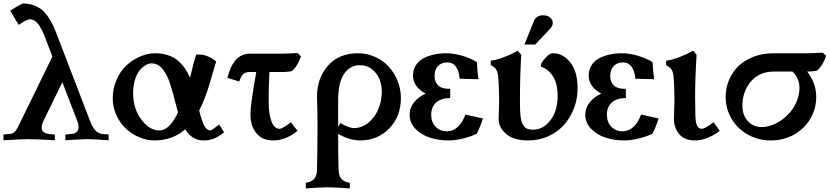

<svg xmlns="http://www.w3.org/2000/svg" viewBox="-23 -792 4693 1086"><path d="M82.5 -651.4 34.7 -731.4Q75.7 -758.8 106 -772.5Q140.1 -772.5 168 -762Q195.8 -751.5 214.6 -736.1Q233.4 -720.7 250.7 -694.3Q268.1 -668 278.3 -645.8Q288.6 -623.5 301.3 -589.8L485.8 -108.9Q490.7 -95.7 495.8 -85Q501 -74.2 506.8 -66.7Q512.7 -59.1 517.1 -53.5Q521.5 -47.9 528.6 -44.2Q535.6 -40.5 539.6 -38.3Q543.5 -36.1 552 -34.9Q560.5 -33.7 564.2 -33.2Q567.9 -32.7 577.6 -32.5Q587.4 -32.2 591.3 -31.7V1.5Q510.7 -4.9 468.8 -4.9Q441.9 -4.9 346.7 1.5V-31.2L384.3 -34.7Q399.4 -36.1 410.4 -45.7Q421.4 -55.2 421.4 -74.2Q421.4 -88.9 416 -102.5L329.6 -327.1L219.7 -101.6Q212.9 -84.5 212.9 -71.8Q212.9 -63.5 214.8 -57.1Q216.8 -50.8 222.4 -46.6Q228 -42.5 231.7 -39.8Q235.4 -37.1 245.1 -35.6Q254.9 -34.2 258.1 -33.4Q261.2 -32.7 273.4 -32Q285.6 -31.2 287.1 -31.2V1.5Q184.6 -4.9 136.7 -4.9Q98.1 -4.9 -3.4 1.5V-31.2L33.7 -34.7Q52.2 -36.6 62.7 -48.6Q73.2 -60.5 92.3 -100.6L91.8 -100.1Q92.3 -102.1 93.8 -104.7Q95.2 -107.4 96.2 -109.4L273.4 -472.2L231 -583Q210.9 -634.3 190.7 -658.7Q170.4 -683.1 145 -683.1Q129.9 -683.1 82.5 -651.4Z M1086.4 -483.4H1109.4Q1132.3 -481.9 1154.8 -472.2Q1177.2 -462.4 1188.5 -453.1L1199.7 -444.3Q1196.3 -434.1 1189.9 -411.9Q1183.6 -389.6 1180.7 -380.4V-380.9Q1167.5 -334 1159.4 -307.4Q1151.4 -280.8 1135.7 -239.5Q1120.1 -198.2 1103.5 -166.5Q1117.7 -110.8 1131.8 -82.5Q1146 -54.2 1167.5 -54.2Q1170.9 -54.2 1193.4 -69.8H1192.9Q1195.3 -71.8 1216.8 -87.9L1244.6 -43.5Q1214.8 -20.5 1189.2 -9Q1163.6 2.4 1128.9 2.4Q1063 2.4 1024.4 -60.5Q952.6 2.4 850.1 2.4Q806.6 2.4 764.2 -15.9Q721.7 -34.2 688.7 -64.9Q655.8 -95.7 635.3 -140.4Q614.7 -185.1 614.7 -234.4Q614.7 -293 637 -342.8Q659.2 -392.6 694.3 -424.1Q729.5 -455.6 771.5 -473.1Q813.5 -490.7 854.5 -490.7Q894 -490.7 926.3 -480.2Q958.5 -469.7 981.7 -450.2Q1004.9 -430.7 1021.5 -407Q1038.1 -383.3 1051.8 -352.1Q1072.8 -441.9 1086.4 -483.4ZM878.4 -54.2Q935.5 -54.2 983.9 -156.2Q978.5 -175.3 970 -208.5Q961.4 -241.7 955.3 -263.9Q949.2 -286.1 940.2 -314.9Q931.2 -343.8 921.4 -362.5Q911.6 -381.3 898.7 -398.9Q885.7 -416.5 869.1 -425Q852.5 -433.6 833 -433.6Q817.9 -433.6 800.8 -423.6Q783.7 -413.6 767.6 -394.5Q751.5 -375.5 740.7 -341.8Q730 -308.1 730 -266.1Q730 -178.2 776.1 -116.2Q822.3 -54.2 878.4 -54.2Z M1589.8 -384.8H1574.2H1552.2H1501Q1496.6 -313 1496.6 -215.3Q1496.6 -145.5 1512.9 -104.5Q1529.3 -63.5 1558.1 -63.5Q1575.2 -63.5 1622.1 -100.6L1659.7 -52.2Q1632.3 -28.3 1595.9 -12.9Q1559.6 2.4 1522 2.4Q1459.5 2.4 1426.5 -39.3Q1393.6 -81.1 1393.6 -144.5Q1393.6 -200.2 1424.3 -371.1L1423.8 -370.6Q1424.3 -374 1426.3 -384.8H1389.6Q1366.7 -384.8 1353 -373Q1339.4 -361.3 1330.6 -331.1L1263.2 -351.6Q1297.4 -488.3 1389.6 -488.3H1552.2Q1610.8 -488.3 1660.6 -492.2L1679.2 -473.6Q1672.4 -451.7 1658.9 -428.2Q1645.5 -404.8 1627.4 -389.6Q1613.8 -386.2 1589.8 -385.3Z M2012.7 2.4Q1956.1 2.4 1889.6 -34.7Q1889.6 81.5 1892.1 166Q1892.6 201.7 1907.7 219.5Q1922.9 237.3 1955.6 241.7V273.9Q1876.5 267.6 1831.1 267.6Q1786.1 267.6 1707 273.9V241.7Q1739.3 237.3 1754.4 219.5Q1769.5 201.7 1770 166.5Q1772.9 44.4 1772.9 -89.4Q1772.9 -149.4 1771.5 -186.5Q1770 -223.6 1770 -244.1Q1770 -350.1 1832 -420.4Q1894 -490.7 2001 -490.7Q2054.2 -490.7 2100.6 -469.2Q2147 -447.8 2178.2 -412.4Q2209.5 -377 2227.1 -331.3Q2244.6 -285.6 2244.6 -237.8Q2244.6 -132.3 2178.2 -64.9Q2111.8 2.4 2012.7 2.4ZM1889.6 -225.1V-75.7L1903.3 -96.2Q1918 -85.9 1941.2 -76.7Q1964.4 -67.4 1976.6 -67.4Q2023.4 -67.4 2060.8 -98.1Q2098.1 -128.9 2117.4 -175.8Q2136.7 -222.7 2136.7 -274.4Q2136.7 -312 2122.8 -345.5Q2108.9 -378.9 2080.1 -401.1Q2051.3 -423.3 2013.2 -423.3Q1955.6 -423.3 1922.6 -373.3Q1889.6 -323.2 1889.6 -225.1Z M2293.9 -143.1Q2293.9 -182.1 2318.6 -212.9Q2343.3 -243.7 2384.3 -262.7Q2351.6 -279.3 2332.3 -305.9Q2313 -332.5 2313 -363.3Q2313 -397 2328.9 -422.4Q2344.7 -447.8 2372.1 -462.2Q2399.4 -476.6 2432.1 -483.6Q2464.8 -490.7 2502 -490.7Q2544.4 -490.7 2591.8 -476.6Q2639.2 -462.4 2674.3 -440.9Q2677.2 -389.6 2683.1 -343.8L2577.1 -346.7Q2573.2 -391.1 2555.7 -415Q2538.1 -439 2507.8 -439Q2474.6 -439 2454.8 -418.9Q2435.1 -398.9 2435.1 -362.8Q2435.1 -327.1 2455.6 -308.3Q2476.1 -289.6 2516.1 -289.6H2523.4V-237.3Q2472.7 -237.3 2444.3 -212.4Q2416 -187.5 2416 -143.1Q2416 -101.1 2440.9 -75.2Q2465.8 -49.3 2504.4 -49.3Q2540.5 -49.3 2567.4 -75.2Q2594.2 -101.1 2609.4 -144L2708.5 -122.1Q2695.8 -79.1 2673.3 -35.2Q2642.6 -20.5 2597.4 -9Q2552.2 2.4 2513.2 2.4Q2458.5 2.4 2409.7 -13.2Q2360.8 -28.8 2327.4 -62.7Q2293.9 -96.7 2293.9 -143.1Z M2963.9 2.4Q2884.8 2.4 2841.1 -33.4Q2797.4 -69.3 2797.4 -120.1Q2797.4 -141.1 2798.8 -170.9Q2800.3 -200.7 2800.3 -225.6Q2800.3 -253.9 2798.8 -292.5Q2796.4 -360.4 2792.5 -376.5Q2785.6 -407.2 2759.3 -419.9Q2756.3 -421.4 2752.9 -422.9V-448.7Q2786.1 -452.6 2829.1 -469.2Q2872.1 -485.8 2905.3 -505.4L2925.3 -481.9Q2918 -360.4 2918 -230Q2918 -195.8 2918.5 -176.3Q2918.9 -156.7 2921.4 -134.3Q2923.8 -111.8 2928.5 -100.1Q2933.1 -88.4 2941.2 -77.6Q2949.2 -66.9 2961.4 -62.7Q2973.6 -58.6 2991.2 -58.6Q3034.7 -58.6 3067.4 -87.2Q3100.1 -115.7 3115.7 -157.7Q3131.3 -199.7 3131.3 -246.1Q3131.3 -319.8 3104.7 -360.4Q3078.1 -400.9 3036.6 -415V-427.7Q3044.9 -446.3 3065.7 -468.5Q3086.4 -490.7 3103 -490.7Q3162.6 -490.7 3203.4 -438.2Q3244.1 -385.7 3244.1 -292Q3244.1 -234.9 3224.4 -181.9Q3204.6 -128.9 3169.2 -87.9Q3133.8 -46.9 3080.3 -22.2Q3026.9 2.4 2963.9 2.4ZM3004.4 -540H2943.4L2998.5 -677.2Q3002.9 -688 3016.4 -696.8Q3029.8 -705.6 3048.8 -705.6Q3072.8 -705.6 3088.1 -693.4Q3103.5 -681.2 3103.5 -661.6Q3103.5 -645 3089.8 -631.3H3090.3Q3076.2 -616.7 3047.1 -585.7Q3018.1 -554.7 3004.4 -540Z M3287.6 -143.1Q3287.6 -182.1 3312.3 -212.9Q3336.9 -243.7 3377.9 -262.7Q3345.2 -279.3 3325.9 -305.9Q3306.6 -332.5 3306.6 -363.3Q3306.6 -397 3322.5 -422.4Q3338.4 -447.8 3365.7 -462.2Q3393.1 -476.6 3425.8 -483.6Q3458.5 -490.7 3495.6 -490.7Q3538.1 -490.7 3585.4 -476.6Q3632.8 -462.4 3668 -440.9Q3670.9 -389.6 3676.8 -343.8L3570.8 -346.7Q3566.9 -391.1 3549.3 -415Q3531.7 -439 3501.5 -439Q3468.3 -439 3448.5 -418.9Q3428.7 -398.9 3428.7 -362.8Q3428.7 -327.1 3449.2 -308.3Q3469.7 -289.6 3509.8 -289.6H3517.1V-237.3Q3466.3 -237.3 3438 -212.4Q3409.7 -187.5 3409.7 -143.1Q3409.7 -101.1 3434.6 -75.2Q3459.5 -49.3 3498 -49.3Q3534.2 -49.3 3561 -75.2Q3587.9 -101.1 3603 -144L3702.1 -122.1Q3689.5 -79.1 3667 -35.2Q3636.2 -20.5 3591.1 -9Q3545.9 2.4 3506.8 2.4Q3452.1 2.4 3403.3 -13.2Q3354.5 -28.8 3321 -62.7Q3287.6 -96.7 3287.6 -143.1Z M3792 -225.6Q3792 -255.4 3790.5 -293.5Q3790.5 -298.3 3790 -308.1Q3788.1 -369.1 3781.2 -387.2Q3771.5 -411.6 3744.6 -422.9V-448.7Q3777.8 -452.6 3820.8 -469.2Q3863.8 -485.8 3897.5 -505.4L3917 -481.9Q3908.7 -349.1 3908.7 -244.1Q3908.7 -190.9 3910.2 -139.6Q3911.1 -99.6 3919.7 -81.5Q3928.2 -63.5 3946.8 -63.5Q3963.9 -63.5 4013.2 -100.6L4047.9 -52.2Q4019.5 -28.8 3981.9 -13.2Q3944.3 2.4 3907.7 2.4Q3849.1 2.4 3819.1 -33Q3789.1 -68.4 3789.1 -120.1Q3789.1 -143.6 3790.5 -178.2Q3792 -212.9 3792 -225.6Z M4560.1 -387.2H4543Q4593.8 -319.8 4593.8 -244.1Q4593.8 -176.8 4560.5 -120.4Q4527.3 -64 4468.3 -30.8Q4409.2 2.4 4337.4 2.4Q4265.6 2.4 4206.8 -30.8Q4147.9 -64 4114.7 -120.4Q4081.5 -176.8 4081.5 -244.1Q4081.5 -294.9 4100.8 -340.1Q4120.1 -385.3 4154.5 -418.7Q4189 -452.1 4240.2 -471.4Q4291.5 -490.7 4352.5 -490.7H4533.2Q4595.7 -491.7 4630.9 -494.1L4649.9 -476.1Q4643.1 -454.6 4629.4 -430.9Q4615.7 -407.2 4597.7 -392.1Q4584 -388.7 4560.1 -387.7ZM4499 -295.4Q4499 -350.1 4459 -387.2H4353.5Q4272.9 -387.2 4224.6 -331.3Q4176.3 -275.4 4176.3 -192.9Q4176.3 -140.6 4207 -106.9Q4237.8 -73.2 4286.6 -73.2Q4321.8 -73.2 4360.6 -91.3Q4399.4 -109.4 4432.6 -142.6Q4464.8 -174.8 4481.9 -215.1Q4499 -255.4 4499 -295.4Z"/></svg>

Font: Flanker
Style: Bold
Weight: 700
Designer: Flanker
Foundry: Flanker
Version: Version 2.021